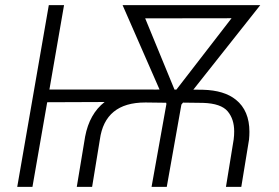

<svg xmlns="http://www.w3.org/2000/svg" viewBox="-20 -731 1093 751"><path d="M230.5 -710.9H170.9L47.4 0H106.9L164.6 -331.1L389.2 -332C349.6 -301.3 324.2 -255.9 313 -196.8L280.3 0H340.3L370.6 -185.1C383.8 -281.7 442.9 -330.1 547.9 -330.1C549.3 -330.1 550.8 -330.1 552.2 -330.1L629.9 -329.1L630.9 -324.2L572.8 0H632.3L689.5 -321.8L695.8 -329.6L774.4 -328.6C821.3 -327.1 853.5 -315.9 870.6 -295.4C887.7 -274.9 896 -249 896 -216.8C896 -207 895.5 -196.8 894 -185.5L863.8 0H923.8L954.1 -185.1C955.1 -195.3 955.6 -205.6 955.6 -215.3C955.6 -270.5 938 -312.5 902.8 -340.8C872.1 -365.7 829.1 -378.4 774.4 -379.9L736.3 -380.4L998 -710.9H459.5L604 -380.9L581.1 -380.4L580.6 -380.9H173.3ZM547.9 -659.2 885.7 -659.7 669.9 -380.4H662.6Z"/></svg>

Font: Roboto Light
Style: Italic
Weight: 300
Italic angle: -12°
Designer: Google
Version: Version 2.137; 2017